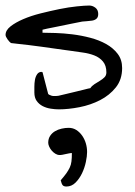

<svg xmlns="http://www.w3.org/2000/svg" viewBox="-20 -392 486 690"><path d="M103.5 -59.6V-80.1Q103.5 -92.8 105.5 -104.5Q107.4 -116.2 113.3 -125Q119.1 -133.8 129.9 -133.8V-132.8H132.8L152.3 -57.6Q152.3 -53.7 156.2 -51.8Q160.2 -49.8 164.6 -48.3Q168.9 -46.9 173.3 -46.9Q177.7 -46.9 180.7 -46.9Q182.6 -46.9 186 -47.4Q189.5 -47.9 190.4 -47.9Q196.3 -48.8 212.9 -53.2Q229.5 -57.6 247.6 -61.5Q265.6 -65.4 281.7 -69.8Q297.9 -74.2 304.7 -75.2Q309.6 -83 319.3 -89.4Q329.1 -95.7 338.9 -101.6Q348.6 -107.4 355.5 -114.3Q362.3 -121.1 362.3 -131.8Q362.3 -156.2 350.1 -170.9Q337.9 -185.5 318.8 -192.9Q299.8 -200.2 278.3 -203.1Q256.8 -206.1 237.3 -209Q229.5 -210 212.4 -212.4Q195.3 -214.8 173.8 -217.8Q152.3 -220.7 128.9 -224.1Q105.5 -227.5 83.5 -230Q61.5 -232.4 44.4 -234.4Q27.3 -236.3 19.5 -237.3Q13.7 -241.2 6.8 -251Q0 -260.7 0 -266.6Q0 -283.2 18.1 -297.4Q36.1 -311.5 63.5 -323.2Q90.8 -335 125.5 -343.8Q160.2 -352.5 193.8 -359.4Q227.5 -366.2 256.3 -369.1Q285.2 -372.1 300.8 -372.1Q312.5 -372.1 322.8 -364.3Q333 -356.4 333 -341.8Q333 -330.1 326.7 -324.7Q320.3 -319.3 311 -317.9Q301.8 -316.4 292.5 -315.9Q283.2 -315.4 275.4 -314.5Q259.8 -311.5 235.8 -306.6Q211.9 -301.8 188.5 -296.9Q165 -292 149.4 -289.1L132.8 -285.2V-274.4Q151.4 -274.4 179.7 -273.4Q208 -272.5 240.2 -268.6Q272.5 -264.6 304.2 -256.3Q335.9 -248 361.3 -233.9Q386.7 -219.7 402.8 -198.7Q418.9 -177.7 418.9 -147.5Q418.9 -106.4 396.5 -78.1Q374 -49.8 339.8 -32.2Q305.7 -14.6 265.6 -6.8Q225.6 1 191.4 1Q177.7 1 162.1 -1.5Q146.5 -3.9 133.3 -10.7Q120.1 -17.6 111.8 -29.3Q103.5 -41 103.5 -59.6ZM198.2 255.9Q210.9 241.2 218.3 231Q225.6 220.7 230.5 210.4Q235.4 200.2 236.8 188Q238.3 175.8 238.3 158.2Q237.3 158.2 236.8 158.2Q236.3 158.2 234.4 158.2Q233.4 158.2 228 159.2Q222.7 160.2 216.3 161.6Q210 163.1 204.6 164.1Q199.2 165 198.2 165H193.4Q186.5 165 179.2 160.6Q171.9 156.2 166 149.4Q160.2 142.6 156.7 134.8Q153.3 127 153.3 121.1Q153.3 106.4 160.2 96.2Q167 85.9 177.7 79.6Q188.5 73.2 201.7 70.3Q214.8 67.4 226.6 67.4Q242.2 67.4 254.4 75.2Q266.6 83 275.4 95.7Q284.2 108.4 288.6 123.5Q293 138.7 293 154.3Q293 168.9 288.6 189.9Q284.2 210.9 274.9 230.5Q265.6 250 251.5 264.2Q237.3 278.3 218.8 278.3Q209 278.3 205.1 273.4Q201.2 268.6 198.2 255.9Z"/></svg>

Font: Swanky and Moo Moo
Style: Regular
Weight: 400
Designer: Kimberly Geswein
Foundry: Kimberly Geswein
Version: Version 1.002 2001